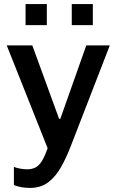

<svg xmlns="http://www.w3.org/2000/svg" viewBox="-20 -733 570 939"><path d="M127 186Q104 186 84.5 182.5Q65 179 48 172V83Q59 88 77 91.5Q95 95 112 95Q138 95 155.5 85Q173 75 186.5 52Q200 29 213 -8L13 -511H138L269 -152H275L402 -511H517L328 -23Q306 35 279.5 82.5Q253 130 216.5 158Q180 186 127 186ZM105 -610V-713H209V-610ZM331 -610V-713H434V-610Z"/></svg>

Font: Chivo Medium Medium
Style: Regular
Weight: 500
Version: Version 2.002